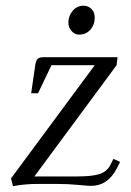

<svg xmlns="http://www.w3.org/2000/svg" viewBox="-20 -637 455 665"><path d="M18.1 -19 308.1 -411.1H158.2L111.8 -314H87.9L102.1 -411.1Q104.5 -427.2 110.4 -433.1Q116.2 -439 132.8 -439H387.2L383.8 -411.1L99.1 -25.9H247.1Q299.3 -25.9 324.7 -34.2Q350.1 -42.5 361.8 -64.9L373 -86.9L396 -76.2L384.8 -54.2Q353.5 6.8 294.9 6.8Q286.1 6.8 250.5 3.4Q214.8 0 176.8 0H110.8Q65.9 0 24.9 7.8ZM216.8 -558.1Q216.8 -582 231.7 -599.6Q246.6 -617.2 269 -617.2Q285.2 -617.2 296.6 -606.2Q308.1 -595.2 308.1 -576.2Q308.1 -551.3 293 -534.2Q277.8 -517.1 253.9 -517.1Q238.3 -517.1 227.5 -529.8Q216.8 -542.5 216.8 -558.1Z"/></svg>

Font: Dihjauti S
Style: Italic
Weight: 400
Italic angle: -9°
Designer: T. Christopher White
Version: Version 3.0.0